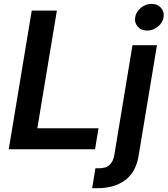

<svg xmlns="http://www.w3.org/2000/svg" viewBox="-20 -783 879 1007"><path d="M25.9 0 146.5 -727.5H278.3L175.8 -110.4H496.6L478.5 0ZM674.8 -545.9H803.2L707.5 31.2Q693.4 119.6 636.7 161.9Q580.1 204.1 489.3 204.1H463.4L480.5 99.6H499Q536.1 99.6 554.9 81.8Q573.7 64 579.6 29.8ZM752 -622.6Q721.2 -622.6 702.6 -643.1Q684.1 -663.6 689 -692.4Q693.8 -721.7 719.2 -742.2Q744.6 -762.7 774.9 -762.7Q805.7 -762.7 824.2 -742.2Q842.8 -721.7 837.9 -692.4Q833 -663.6 807.9 -643.1Q782.7 -622.6 752 -622.6Z"/></svg>

Font: Inter Semi Bold
Style: Italic
Weight: 600
Italic angle: -9.39999°
Designer: Rasmus Andersson
Foundry: rsms
Version: Version 4.000;git-3c8e0fc